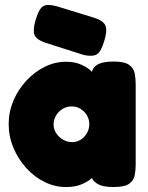

<svg xmlns="http://www.w3.org/2000/svg" viewBox="-20 -747 597 774"><path d="M436 7Q391 7 369.5 -8Q348 -23 349 -42H363Q358 -35 343.5 -23.5Q329 -12 305 -2.5Q281 7 246 7Q201 7 159.5 -13.5Q118 -34 85.5 -70Q53 -106 34 -151.5Q15 -197 15 -247Q15 -296 34 -341Q53 -386 86 -421.5Q119 -457 160 -477.5Q201 -498 246 -498Q280 -498 303.5 -488Q327 -478 341.5 -466Q356 -454 361 -446H350Q349 -471 370.5 -485Q392 -499 437 -499Q482 -499 500.5 -485.5Q519 -472 523 -451Q527 -430 527 -408V-83Q527 -61 523 -40Q519 -19 500.5 -6Q482 7 436 7ZM271 -174Q290 -174 305.5 -184Q321 -194 330.5 -210.5Q340 -227 340 -246Q340 -266 330.5 -282Q321 -298 305 -308Q289 -318 269 -318Q249 -318 232.5 -308Q216 -298 206 -281.5Q196 -265 196 -245Q196 -226 206.5 -210Q217 -194 234 -184Q251 -174 271 -174ZM319 -525 162 -575Q125 -588 118.5 -608Q112 -628 124 -668Q137 -712 154 -722Q171 -732 208 -722L361 -675Q398 -663 405.5 -642.5Q413 -622 400 -581Q387 -538 370.5 -528Q354 -518 319 -525Z"/></svg>

Font: Fredoka Light
Style: Bold
Weight: 700
Version: Version 2.001